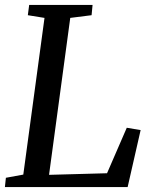

<svg xmlns="http://www.w3.org/2000/svg" viewBox="-21 -763 615 783"><path d="M-1 0 3 -38 74 -51 160.5 -690 92.5 -701 98 -743H356.5L352.5 -701L265.5 -690L179 -50L415.5 -56.5L496 -242L552.5 -232.5L499.5 0Z"/></svg>

Font: Merriweather 28pt
Style: Italic
Weight: 400
Italic angle: -7.8°
Version: Version 2.101